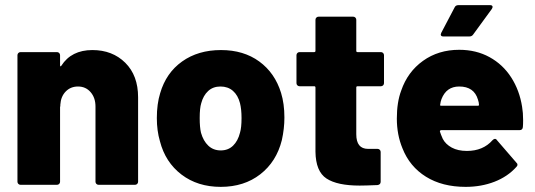

<svg xmlns="http://www.w3.org/2000/svg" viewBox="-20 -720 2085 748"><path d="M518 -341V-12Q518 -7 514.5 -3.5Q511 0 506 0H364Q359 0 355.5 -3.5Q352 -7 352 -12V-305Q352 -339 333 -361Q314 -383 284 -383Q255 -383 236 -363.5Q217 -344 215 -312V-305H214V-12Q214 -7 210.5 -3.5Q207 0 202 0H60Q55 0 51.5 -3.5Q48 -7 48 -12V-505Q48 -510 51.5 -513.5Q55 -517 60 -517H202Q207 -517 210.5 -513.5Q214 -510 214 -505V-466Q214 -462 215.5 -461.5Q217 -461 219 -464Q258 -525 340 -525Q418 -525 468 -475.5Q518 -426 518 -341Z M603 -170Q591 -211 591 -260Q591 -315 604 -357Q627 -436 689.5 -480.5Q752 -525 841 -525Q929 -525 990 -480.5Q1051 -436 1075 -358Q1088 -316 1088 -262Q1088 -219 1078 -174Q1057 -90 994 -41Q931 8 840 8Q750 8 687 -40Q624 -88 603 -170ZM915 -203Q921 -223 921 -260Q921 -294 915 -318Q907 -349 887.5 -366Q868 -383 839 -383Q810 -383 791 -365.5Q772 -348 764 -318Q758 -299 758 -260Q758 -224 763 -203Q772 -171 791.5 -152.5Q811 -134 840 -134Q869 -134 888 -152.5Q907 -171 915 -203Z M1464 -384H1373Q1368 -384 1368 -379V-197Q1368 -140 1414 -140H1451Q1456 -140 1459.5 -136.5Q1463 -133 1463 -128V-12Q1463 -1 1451 1Q1403 3 1381 3Q1294 3 1252 -24.5Q1210 -52 1209 -129V-379Q1209 -384 1204 -384H1147Q1142 -384 1138.5 -387.5Q1135 -391 1135 -396V-505Q1135 -510 1138.5 -513.5Q1142 -517 1147 -517H1204Q1209 -517 1209 -522V-643Q1209 -648 1212.5 -651.5Q1216 -655 1221 -655H1356Q1361 -655 1364.5 -651.5Q1368 -648 1368 -643V-522Q1368 -517 1373 -517H1464Q1469 -517 1472.5 -513.5Q1476 -510 1476 -505V-396Q1476 -391 1472.5 -387.5Q1469 -384 1464 -384Z M2018 -252Q2018 -234 2017 -225Q2016 -213 2004 -213H1699Q1697 -213 1695 -211.5Q1693 -210 1694 -207Q1697 -197 1705 -179Q1716 -158 1740 -145Q1764 -132 1799 -132Q1862 -132 1899 -174Q1904 -179 1908 -179Q1913 -179 1916 -174L1992 -86Q1996 -83 1996 -78Q1996 -74 1992 -70Q1958 -32 1906.5 -12Q1855 8 1794 8Q1703 8 1639.5 -31.5Q1576 -71 1548 -142Q1526 -195 1526 -258Q1526 -322 1543 -367Q1568 -440 1628 -483Q1688 -526 1769 -526Q1835 -526 1887 -497.5Q1939 -469 1971.5 -418.5Q2004 -368 2014 -304Q2018 -281 2018 -252ZM1700 -334Q1696 -323 1695 -313Q1693 -308 1699 -308H1842Q1846 -308 1846 -312Q1846 -320 1842 -332Q1827 -383 1769 -383Q1719 -383 1700 -334ZM1766 -700H1889Q1899 -700 1899 -693Q1899 -690 1896 -685L1823 -585Q1818 -578 1809 -578H1707Q1700 -578 1698 -582Q1696 -586 1699 -592L1751 -691Q1755 -700 1766 -700Z"/></svg>

Font: BARLOWEXTRABOLD
Style: Regular
Weight: 800
Designer: Jeremy Tribby
Foundry: Tribby Type
Version: Version 1.422